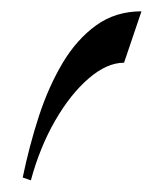

<svg xmlns="http://www.w3.org/2000/svg" viewBox="-20 -154 286 334"><path d="M19.5 154.8Q30.8 100.1 47.6 48.3Q64.5 -3.4 89.1 -44.7Q113.8 -85.9 147.5 -110.1Q181.2 -134.3 226.1 -134.3L195.8 -44.9Q166 -44.9 134.3 -17.6Q102.5 9.8 75.9 55.9Q49.3 102.1 33.7 159.7Z"/></svg>

Font: Lateef
Style: Regular
Weight: 400
Designer: SIL International
Foundry: SIL International
Version: Version 4.200